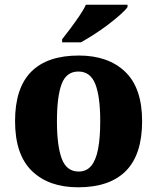

<svg xmlns="http://www.w3.org/2000/svg" viewBox="-20 -786 668 816"><path d="M312 10Q187 10 115.5 -59.5Q44 -129 44 -271Q44 -412 112.5 -481Q181 -550 315 -550Q440 -550 512 -481Q584 -412 584 -271Q584 -129 515 -59.5Q446 10 312 10ZM314 -57Q348 -57 368 -81.5Q388 -106 397 -153.5Q406 -201 406 -271Q406 -376 385 -429Q364 -482 313 -482Q262 -482 242 -429Q222 -376 222 -271Q222 -166 242.5 -111.5Q263 -57 314 -57ZM244 -619Q259 -638 278.5 -664Q298 -690 316.5 -717Q335 -744 345 -766H522V-756Q513 -743 490.5 -723Q468 -703 439 -681Q410 -659 379.5 -639.5Q349 -620 324 -606H244Z"/></svg>

Font: Noto Serif Gujarati ExtraBold
Style: Regular
Weight: 800
Version: Version 2.102